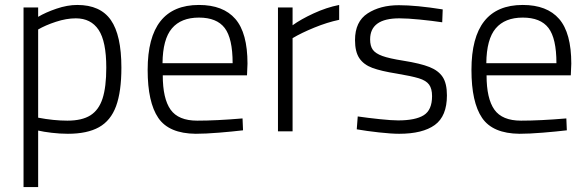

<svg xmlns="http://www.w3.org/2000/svg" viewBox="-20 -530 2374 775"><path d="M75 -500H134V-462Q164 -480 208 -495Q252 -510 292 -510Q385 -510 427.5 -449Q470 -388 470 -257Q470 -160 448.5 -101.5Q427 -43 379.5 -16.5Q332 10 254 10Q222 10 188.5 6Q155 2 134 -3V225H75ZM409 -257Q409 -363 378 -409.5Q347 -456 286 -456Q248 -456 205.5 -442Q163 -428 134 -411V-55Q197 -43 252 -43Q311 -43 345 -64.5Q379 -86 394 -132.5Q409 -179 409 -257Z M576 -248Q576 -510 783 -510Q881 -510 930 -453.5Q979 -397 979 -273L977 -226H637Q637 -132 668.5 -87.5Q700 -43 776 -43Q853 -43 959 -52L961 -4Q919 1 864 5.5Q809 10 770 10Q662 9 619 -54Q576 -117 576 -248ZM919 -275Q919 -375 887 -417Q855 -459 783 -459Q711 -459 674 -415.5Q637 -372 636 -275Z M1102 -500H1161V-428Q1194 -452 1246 -476Q1298 -500 1349 -510V-450Q1301 -440 1248.5 -418.5Q1196 -397 1161 -376V0H1102Z M1420 -8 1424 -60Q1465 -54 1513 -49Q1561 -44 1587 -44Q1657 -44 1690.5 -65Q1724 -86 1724 -142Q1724 -172 1712 -188.5Q1700 -205 1670.5 -214Q1641 -223 1581 -233Q1518 -243 1483 -256Q1448 -269 1430.5 -295Q1413 -321 1413 -368Q1413 -443 1464 -476Q1515 -509 1590 -509Q1660 -509 1767 -492L1765 -440Q1725 -446 1675 -451Q1625 -456 1592 -456Q1474 -456 1474 -371Q1474 -344 1485 -329Q1496 -314 1523.5 -304Q1551 -294 1608 -285Q1677 -274 1713.5 -259.5Q1750 -245 1767 -219Q1784 -193 1784 -145Q1784 -61 1735 -25.5Q1686 10 1591 10Q1560 10 1510 4.5Q1460 -1 1420 -8Z M1883 -248Q1883 -510 2090 -510Q2188 -510 2237 -453.5Q2286 -397 2286 -273L2284 -226H1944Q1944 -132 1975.5 -87.5Q2007 -43 2083 -43Q2160 -43 2266 -52L2268 -4Q2226 1 2171 5.5Q2116 10 2077 10Q1969 9 1926 -54Q1883 -117 1883 -248ZM2226 -275Q2226 -375 2194 -417Q2162 -459 2090 -459Q2018 -459 1981 -415.5Q1944 -372 1943 -275Z"/></svg>

Font: Cairo Light
Style: Regular
Weight: 300
Designer: Mohamed Gaber, Accademia di Belle Arti di Urbino and others
Foundry: Kief Type Foundry, Accademia di Belle Arti di Urbino and others
Version: Version 3.011